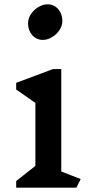

<svg xmlns="http://www.w3.org/2000/svg" viewBox="-20 -870 429 890"><path d="M334 0H55V-31L144 -101V-393L55 -455V-486L226 -550H264V-75L354 -40ZM269 -773Q269 -750 255 -729.5Q241 -709 220 -697Q199 -685 179 -685Q149 -685 129.5 -707Q110 -729 110 -762Q110 -785 124 -805.5Q138 -826 159 -838Q180 -850 200 -850Q230 -850 249.5 -828Q269 -806 269 -773Z"/></svg>

Font: Inknut
Style: Antiqua
Weight: 400
Designer: Claus Eggers Srensen
Foundry: Claus Eggers Srensen
Version: Version 1.000; ttfautohint (v1.2) -l 7 -r 28 -G 50 -x 13 -D 